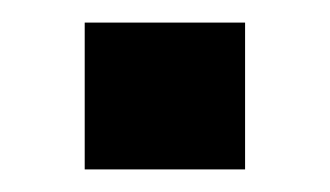

<svg xmlns="http://www.w3.org/2000/svg" viewBox="-20 -384 292 170"><path d="M55 -234V-364H197V-234Z"/></svg>

Font: Saira Semi Condensed SemiBold
Style: Regular
Weight: 600
Width: 4
Designer: Hector Gatti with collaboration of the Omnibus-Type team
Foundry: Omnibus-Type
Version: Version 1.001; ttfautohint (v1.8)